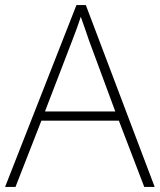

<svg xmlns="http://www.w3.org/2000/svg" viewBox="-20 -736 630 756"><path d="M548 0H589L318 -716H281L0 0H41L143 -261H448ZM330 -578 434 -297H157L265 -578C275 -604 288 -638 298 -670C310 -636 323 -600 330 -578Z"/></svg>

Font: Noto Sans Georgian ExtraLight
Style: Regular
Weight: 200
Designer: Monotype Design Team, Akaki Razmadze
Foundry: Google LLC
Version: Version 2.005